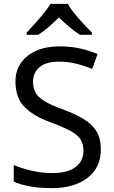

<svg xmlns="http://www.w3.org/2000/svg" viewBox="-20 -964 589 994"><path d="M502 -191Q502 -96 433 -43Q364 10 247 10Q187 10 136 1Q85 -8 51 -24V-110Q87 -94 140.5 -81Q194 -68 251 -68Q330 -68 371 -99Q412 -130 412 -183Q412 -218 397 -242Q382 -266 345 -286Q308 -306 244 -330Q152 -363 106 -411Q60 -459 60 -542Q60 -598 89 -639Q118 -680 169 -702Q220 -724 288 -724Q346 -724 395 -713Q444 -702 485 -684L457 -607Q420 -623 376 -634Q332 -645 286 -645Q219 -645 185 -616.5Q151 -588 151 -541Q151 -505 166 -481Q181 -457 215 -437.5Q249 -418 307 -397Q370 -374 413.5 -347.5Q457 -321 479.5 -284Q502 -247 502 -191ZM241 -944H331Q340 -928 355 -908Q370 -888 388 -867.5Q406 -847 424 -828Q442 -809 456 -795V-784H394Q368 -800 340 -823.5Q312 -847 285 -874Q258 -847 231 -823.5Q204 -800 178 -784H118V-795Q131 -809 148.5 -828Q166 -847 183.5 -867.5Q201 -888 216.5 -908Q232 -928 241 -944Z"/></svg>

Font: BC Sans
Style: Regular
Weight: 400
Designer: Monotype Design Team
Province of B.C.
Foundry: Monotype Imaging Inc.
Version: Version 2.000;GOOG;noto-source:20170915:90ef993387c0